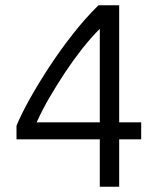

<svg xmlns="http://www.w3.org/2000/svg" viewBox="-20 -713 600 733"><path d="M361 0V-181H43V-233Q61 -277 94 -336Q127 -395 169 -459Q211 -523 259 -584Q307 -645 356 -693H435V-246H519V-181H435V0ZM120 -246H361V-603Q327 -569 293.5 -526.5Q260 -484 228.5 -436.5Q197 -389 169 -341Q141 -293 120 -246Z"/></svg>

Font: Ubuntu Sans Mono
Style: Regular
Weight: 400
Monospace: yes
Designer: Dalton Maag Ltd
Foundry: Dalton Maag Ltd
Version: Version 1.006